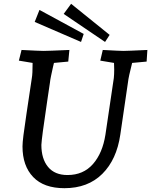

<svg xmlns="http://www.w3.org/2000/svg" viewBox="-20 -972 793 1007"><path d="M98 -204Q98 -223 103 -263Q108 -303 119 -376L147 -563Q151 -584 151 -642L79 -654L93 -710Q188 -705 208 -705Q232 -705 344 -710L338 -649L263 -642Q262 -635 258 -621Q253 -599 248 -575Q243 -551 242 -539L228 -445Q212 -337 205 -284.5Q198 -232 197 -212Q197 -139 232 -96.5Q267 -54 334 -54Q417 -54 467.5 -111.5Q518 -169 533 -266L577 -563Q579 -583 579 -607L578 -642L506 -654L519 -710Q609 -705 627 -705Q648 -705 753 -710L749 -649L673 -642Q654 -568 651 -539L611 -266Q592 -135 516.5 -60Q441 15 318 15Q210 15 154 -43.5Q98 -102 98 -204ZM314 -899 353 -952 555 -789 531 -752ZM162 -857 187 -920 419 -794 405 -752Z"/></svg>

Font: Andada Pro Medium
Style: Italic
Weight: 500
Italic angle: -7°
Designer: Carolina Giovagnoli
Foundry: Huerta Tipografica
Version: Version 3.005; ttfautohint (v1.8.4)